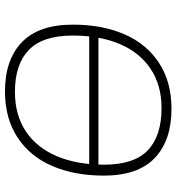

<svg xmlns="http://www.w3.org/2000/svg" viewBox="12 -730 726 791"><g transform="rotate(90 375.5 -335.0)"><path d="M82 -272Q82 -392 121.5 -483.5Q161 -575 239.5 -626.5Q318 -678 429 -678Q559 -678 631.5 -609Q704 -540 704 -399Q704 -279 664.5 -187Q625 -95 546.5 -43.5Q468 8 357 8Q227 8 154.5 -61.5Q82 -131 82 -272ZM659 -399Q659 -524 599.5 -580.5Q540 -637 426 -637Q331 -637 263.5 -591.5Q196 -546 161.5 -464Q127 -382 127 -272Q127 -147 186.5 -90Q246 -33 359 -33Q455 -33 522.5 -78.5Q590 -124 624.5 -207Q659 -290 659 -399ZM113 -377H688L682 -339H107Z"/></g></svg>

Font: SN Pro Thin
Style: Italic
Weight: 200
Italic angle: -9°
Designer: Tobias Whetton
Foundry: Supernotes
Version: Version 1.003;Glyphs 3.3 (3324)